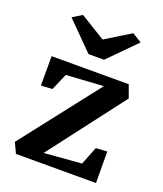

<svg xmlns="http://www.w3.org/2000/svg" viewBox="-129 -771 728 856"><g transform="rotate(20 235.5 -342.5)"><path d="M373.5 -146 426.8 -149.4 427.7 0H47.9L24.9 -48.8L313 -418L136.2 -406.7L102.1 -327.6L48.3 -324.2V-463.9H414.1L436 -404.3L162.6 -46.4L339.8 -60.5ZM355.5 -684.6 400.4 -657.2 273.4 -528.8H199.7L72.3 -657.2L117.2 -684.6L236.3 -611.3Z"/></g></svg>

Font: Vesper Libre Medium
Style: Regular
Weight: 500
Designer: Robert Keller & Kimya Gandhi
Foundry: Mota Italic
Version: Version 1.058